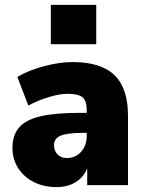

<svg xmlns="http://www.w3.org/2000/svg" viewBox="-20 -758 592 786"><path d="M504 -284V0H337V-69Q323 -33 290 -12.5Q257 8 211 8Q160 8 119 -12.5Q78 -33 54.5 -69.5Q31 -106 31 -152Q31 -205 58.5 -236.5Q86 -268 146 -282Q206 -296 308 -296H335V-308Q335 -345 318 -359.5Q301 -374 258 -374Q224 -374 179.5 -360.5Q135 -347 96 -326L51 -443Q94 -469 158.5 -486.5Q223 -504 277 -504Q393 -504 448.5 -450.5Q504 -397 504 -284ZM335 -202V-214H319Q255 -214 228 -202.5Q201 -191 201 -164Q201 -141 215.5 -126Q230 -111 253 -111Q289 -111 312 -136.5Q335 -162 335 -202ZM188 -738H374V-577H188Z"/></svg>

Font: wassup Sans
Style: Black
Weight: 900
Version: Version 2.001